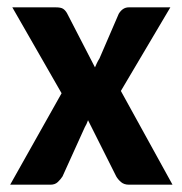

<svg xmlns="http://www.w3.org/2000/svg" viewBox="-20 -505 499 525"><path d="M7.8 0ZM148.4 -250 13.7 -484.9H132.8Q146 -484.9 152.1 -481.2Q158.2 -477.5 163.1 -469.2L239.7 -320.8Q242.2 -326.7 245.1 -332.8Q248 -338.9 252 -345.2L304.7 -467.3Q315.4 -484.9 332 -484.9H445.8L310.5 -256.3L451.7 0H332.5Q319.3 0 311 -7.1Q302.7 -14.2 297.9 -22.5L220.7 -176.3Q218.8 -170.9 216.6 -166Q214.4 -161.1 211.9 -157.2L150.9 -22.5Q145.5 -14.2 137.9 -7.1Q130.4 0 118.2 0H7.8Z"/></svg>

Font: Carlito
Style: Bold
Weight: 700
Designer: Lukasz Dziedzic
Foundry: tyPoland Lukasz Dziedzic
Version: Version 1.104